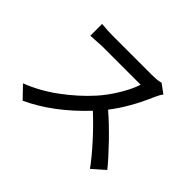

<svg xmlns="http://www.w3.org/2000/svg" viewBox="-144 -950 1243 1243"><g transform="rotate(45 478.0 -328.0)"><path d="M716.8 -689 779.3 -643.1Q765.6 -627 751 -594.2Q683.1 -434.1 595.2 -320.8Q664.6 -261.2 742.2 -180.9Q819.8 -100.6 867.7 -41L783.2 33.2Q737.3 -30.3 669.9 -104.7Q602.5 -179.2 530.8 -246.1Q352.5 -57.6 163.1 29.3L85 -51.8Q194.3 -93.3 297.4 -169.4Q400.4 -245.6 478 -332Q526.9 -386.2 569.8 -457.5Q612.8 -528.8 629.9 -584H279.3Q266.1 -584 175.3 -578.1V-686Q232.4 -680.2 279.3 -680.2H633.8Q688 -680.2 716.8 -689Z"/></g></svg>

Font: Karasuma Gothic
Style: Regular
Weight: 500
Designer: Rasmus Andersson / Ryoko Nishizuka
Foundry: Genbu
Version: Version 1.00